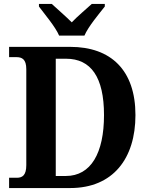

<svg xmlns="http://www.w3.org/2000/svg" viewBox="-20 -951 756 971"><path d="M279 -771H407C426 -816 480 -880 510 -918V-931H444C418 -907 370 -867 343 -838C314 -867 268 -907 242 -931H177V-918C205 -880 260 -816 279 -771ZM26 0H335C552 0 665 -150 665 -369C665 -596 541 -714 335 -714H26V-662H63C91 -662 113 -652 113 -601V-116C113 -63 92 -52 65 -52H26ZM313 -61H262V-654H314C440 -654 506 -561 506 -369C506 -177 440 -61 313 -61Z"/></svg>

Font: Noto Serif Bengali SemiCondensed
Style: Bold
Weight: 700
Width: 4
Designer: Juan Bruce, Universal Thirst, Indian Type Foundry and the Monotype Design Team.
Foundry: Monotype Imaging Inc.
Version: Version 2.003